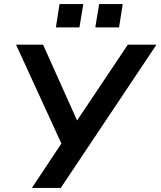

<svg xmlns="http://www.w3.org/2000/svg" viewBox="-20 -925 790 945"><path d="M137 0 293 -235V-195L59 -705H192L367 -315H348L609 -705H750L279 0ZM449 -790 468 -905H584L566 -790ZM255 -790 273 -905H390L371 -790Z"/></svg>

Font: Nunito Sans 11pt
Style: Bold Italic
Weight: 700
Italic angle: -9°
Version: Version 3.101;gftools[0.9.27]